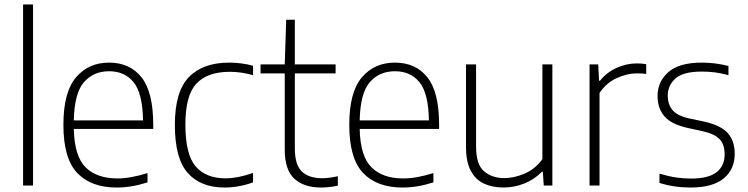

<svg xmlns="http://www.w3.org/2000/svg" viewBox="-20 -828 3338 857"><path d="M83 0V-808H127.5V0Z M500.5 9Q386.5 9 324.8 -55.8Q263 -120.5 263 -270.5Q263 -416.5 319 -482.5Q375 -548.5 467 -548.5Q559.5 -548.5 611.8 -482.8Q664 -417 664 -270V-252.5H309.5Q312 -131 362 -81.2Q412 -31.5 504.5 -31.5Q562 -31.5 638.5 -55.5V-14Q601 -2 567.5 3.5Q534 9 500.5 9ZM467 -510Q397 -510 354.5 -461Q312 -412 309.5 -290.5H618.5Q616.5 -411.5 576.5 -460.8Q536.5 -510 467 -510Z M981.5 9Q875.5 9 818 -56Q760.5 -121 760.5 -270Q760.5 -419 823 -483.8Q885.5 -548.5 1003.5 -548.5Q1029.5 -548.5 1057 -545Q1084.5 -541.5 1109.5 -534.5V-492.5Q1056.5 -507.5 1006 -507.5Q906.5 -507.5 857 -455.2Q807.5 -403 807.5 -272Q807.5 -139 853.2 -85.5Q899 -32 986.5 -32Q1013 -32 1043 -37.8Q1073 -43.5 1109.5 -56V-14Q1046 9 981.5 9Z M1413 9Q1336.5 9 1293.8 -30.5Q1251 -70 1251 -158.5V-500.5H1143V-540.5H1251L1257.5 -740H1296V-540.5H1478V-500.5H1296V-166Q1296 -92.5 1327.2 -62.5Q1358.5 -32.5 1418.5 -32.5Q1448.5 -32.5 1488 -41.5V0.5Q1450 9 1413 9Z M1776.5 9Q1662.5 9 1600.8 -55.8Q1539 -120.5 1539 -270.5Q1539 -416.5 1595 -482.5Q1651 -548.5 1743 -548.5Q1835.5 -548.5 1887.8 -482.8Q1940 -417 1940 -270V-252.5H1585.5Q1588 -131 1638 -81.2Q1688 -31.5 1780.5 -31.5Q1838 -31.5 1914.5 -55.5V-14Q1877 -2 1843.5 3.5Q1810 9 1776.5 9ZM1743 -510Q1673 -510 1630.5 -461Q1588 -412 1585.5 -290.5H1894.5Q1892.5 -411.5 1852.5 -460.8Q1812.5 -510 1743 -510Z M2227 9Q2178.5 9 2140.8 -8.2Q2103 -25.5 2081.5 -65.5Q2060 -105.5 2060 -172.5V-540.5H2105V-173Q2105 -94.5 2140.2 -63.8Q2175.5 -33 2232 -33Q2273 -33 2320.2 -52.5Q2367.5 -72 2401 -117.5V-540.5H2445.5V0H2407L2403 -61.5H2399Q2364 -26 2319.2 -8.5Q2274.5 9 2227 9Z M2611.5 0V-540.5H2650L2654 -467.5H2658Q2688 -505 2732.2 -525Q2776.5 -545 2822.5 -545Q2845.5 -545 2864.5 -541.5V-498Q2854 -499.5 2843.8 -500Q2833.5 -500.5 2821 -500.5Q2779 -500.5 2732.2 -479Q2685.5 -457.5 2656 -413V0Z M3063 9Q2988 9 2923.5 -11.5V-53Q2963.5 -41 2996.8 -36Q3030 -31 3064.5 -31Q3142 -31 3178.2 -59.2Q3214.5 -87.5 3214.5 -139Q3214.5 -183.5 3191.5 -207.2Q3168.5 -231 3115.5 -242.5L3049 -257Q2976 -273.5 2945.5 -309Q2915 -344.5 2915 -399.5Q2915 -463.5 2963.2 -506Q3011.5 -548.5 3111.5 -548.5Q3173.5 -548.5 3231.5 -533.5V-492.5Q3198 -501.5 3170.5 -505Q3143 -508.5 3112 -508.5Q3030 -508.5 2995.2 -477.8Q2960.5 -447 2960.5 -401.5Q2960.5 -362.5 2981.5 -337Q3002.5 -311.5 3055.5 -299.5L3122 -285.5Q3198 -268.5 3228.8 -233.5Q3259.5 -198.5 3259.5 -142Q3259.5 -72 3210.2 -31.5Q3161 9 3063 9Z"/></svg>

Font: Encode Sans XLt
Style: Regular
Weight: 200
Designer: Multiple Designers
Foundry: Impallari Type
Version: Version 3.002; ttfautohint (v1.8.3) -l 8 -r 50 -G 200 -x 14 